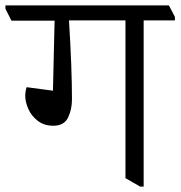

<svg xmlns="http://www.w3.org/2000/svg" viewBox="-47 -660 666 707"><path d="M597 -598V-585H482V27H469L415 -4V-585H207Q218 -409 218 -294Q218 -257 203.5 -227Q189 -197 149 -197Q115 -197 91.5 -215.5Q68 -234 57 -259.5Q46 -285 46 -306Q46 -324 51 -339L148 -326L154 -584H-5L-27 -628V-640H575Z"/></svg>

Font: Martel Light
Style: Regular
Weight: 300
Designer: Dan Reynolds
Foundry: Dan Reynolds
Version: Version 1.001; ttfautohint (v1.1) -l 5 -r 5 -G 72 -x 0 -D la